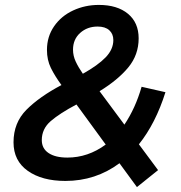

<svg xmlns="http://www.w3.org/2000/svg" viewBox="-20 -725 736 781"><path d="M35 -146Q35 -226 88 -279Q141 -332 230 -379Q203 -416 187 -448.5Q171 -481 171 -522Q171 -576 200 -618Q229 -660 277.5 -682.5Q326 -705 382 -705Q457 -705 500.5 -669Q544 -633 544 -569Q544 -502 502 -451Q460 -400 385 -354L486 -218Q531 -285 556 -372L653 -350Q613 -223 545 -138L623 -33L537 36L466 -61Q369 11 246 11Q151 11 93 -30Q35 -71 35 -146ZM254 -84Q338 -84 410 -137L291 -300Q223 -264 186.5 -232.5Q150 -201 150 -155Q150 -121 177.5 -102.5Q205 -84 254 -84ZM317 -425Q378 -459 409.5 -491.5Q441 -524 441 -562Q441 -587 424.5 -602Q408 -617 377 -617Q335 -617 306 -591Q277 -565 277 -523Q277 -498 288 -474.5Q299 -451 317 -425Z"/></svg>

Font: Hanken Grotesk SemiBold
Style: Italic
Weight: 600
Italic angle: -8°
Designer: Alfredo Marco Pradil
Foundry: Hanken Design Co.
Version: Version 3.014